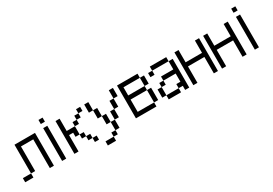

<svg xmlns="http://www.w3.org/2000/svg" viewBox="52 -2023 4813 3379"><g transform="rotate(-30 2458.5 -333.0)"><path d="M0 0V-83.3H166.7V0ZM166.7 -83.3V-666.7H583.3V0H500V-583.3H250V-83.3Z M750 0V-666.7H833.3V0ZM750 -750V-833.3H833.3V-750Z M1000 0V-666.7H1083.3V-416.7H1250V-250H1166.7V-333.3H1083.3V0ZM1333.3 -166.7H1416.7V-83.3H1333.3ZM1333.3 -416.7H1250V-500H1333.3ZM1333.3 -250V-166.7H1250V-250ZM1333.3 -500V-583.3H1416.7V-500ZM1500 -83.3V0H1416.7V-83.3ZM1500 -583.3H1416.7V-666.7H1500Z M1583.3 166.7V83.3H1750V166.7ZM1583.3 -500V-666.7H1666.7V-500ZM1750 83.3V0H1833.3V83.3ZM1750 -166.7V-333.3H1833.3V-166.7ZM1750 -333.3H1666.7V-500H1750ZM1916.7 -166.7V0H1833.3V-166.7ZM1916.7 -333.3H2000V-166.7H1916.7ZM2083.3 -333.3H2000V-500H2083.3ZM2083.3 -500V-666.7H2166.7V-500Z M2250 0V-666.7H2666.7V-583.3H2333.3V-416.7H2666.7V-333.3H2333.3V-83.3H2666.7V0ZM2666.7 -83.3V-333.3H2750V-83.3ZM2666.7 -416.7V-583.3H2750V-416.7Z M2833.3 -83.3V-250H2916.7V-83.3ZM2833.3 -500V-583.3H2916.7V-500ZM3000 -333.3V-416.7H3250V-583.3H3333.3V0H3250V-83.3H3166.7V-166.7H3250V-333.3ZM3000 -250H2916.7V-333.3H3000ZM3166.7 -83.3V0H2916.7V-83.3ZM2916.7 -583.3V-666.7H3250V-583.3Z M3416.7 0V-666.7H3500V-416.7H3833.3V-666.7H3916.7V0H3833.3V-333.3H3500V0Z M4000 0V-666.7H4083.3V-416.7H4416.7V-666.7H4500V0H4416.7V-333.3H4083.3V0Z M4666.7 0V-666.7H4750V0ZM4666.7 -750V-833.3H4750V-750Z"/></g></svg>

Font: Galmuri11 Regular
Style: Regular
Weight: 400
Designer: Minseo Lee (Quiple)
Version: Version 2.356;hotconv 1.1.0;makeotfexe 2.6.0 DEVELOPMENT